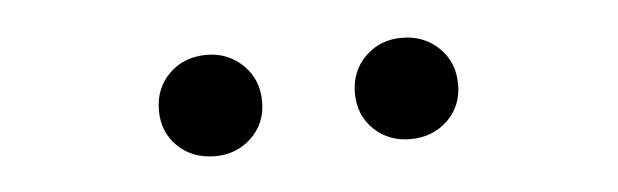

<svg xmlns="http://www.w3.org/2000/svg" viewBox="-25 -804 650 202"><g transform="rotate(-5 300.0 -702.5)"><path d="M196.5 -648.5Q172.5 -648.5 157 -663.5Q141.5 -678.5 141.5 -701.5Q141.5 -725 157 -740.2Q172.5 -755.5 196.5 -755.5Q219 -755.5 234.8 -740.2Q250.5 -725 250.5 -701.5Q250.5 -678.5 234.8 -663.5Q219 -648.5 196.5 -648.5ZM402.5 -648.5Q379.5 -648.5 364 -663.5Q348.5 -678.5 348.5 -701.5Q348.5 -725 364 -740.2Q379.5 -755.5 402.5 -755.5Q426 -755.5 441.8 -740.2Q457.5 -725 457.5 -701.5Q457.5 -678.5 441.8 -663.5Q426 -648.5 402.5 -648.5Z"/></g></svg>

Font: Fira Code Light
Style: Regular
Weight: 400
Monospace: yes
Version: Version 5.002